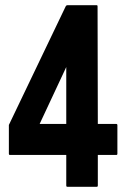

<svg xmlns="http://www.w3.org/2000/svg" viewBox="-20 -716 491 736"><path d="M238 0Q234 0 234 -5V-122H18Q14 -122 14 -127V-237L232 -692Q234 -696 238 -696H351Q354 -696 354 -692L355 -241H425Q430 -241 430 -236V-127Q430 -122 426 -122H355V-5Q355 0 351 0ZM132 -241H234V-459Z"/></svg>

Font: Staatliches
Style: Regular
Weight: 400
Designer: Brian LaRossa & Erica Carras
Foundry: Type Brut Foundry
Version: Version 1.000; ttfautohint (v1.8.2) -l 8 -r 50 -G 200 -x 14 